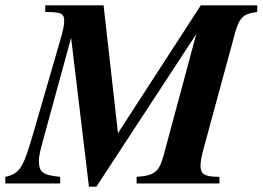

<svg xmlns="http://www.w3.org/2000/svg" viewBox="-54 -689 986 721"><path d="M912 -669H700L389 -189L335 -669H116V-644C180 -644 187 -637 187 -609C187 -595 183 -577 176 -551L69 -182C33 -58 20 -37 -34 -25V0H172V-25C108 -31 92 -41 92 -86C92 -103 98 -128 112 -178L213 -547L280 12H308L683 -561L560 -104C544 -46 528 -29 459 -25V0H770V-25C711 -25 699 -36 699 -68C699 -80 704 -108 709 -125L828 -563C845 -625 861 -638 912 -644Z"/></svg>

Font: STIXGeneral
Style: Bold Italic
Weight: 700
Italic angle: -16.33°
Designer: MicroPress Inc., with final additions and corrections provided by Coen Hoffman, Elsevier (retired)
Version: Version 1.1.0